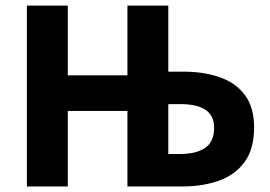

<svg xmlns="http://www.w3.org/2000/svg" viewBox="-20 -672 973 692"><path d="M76.9 0V-651.8H224.3V-400.6H439.3V-651.8H586.6V-413.8H640.7Q714.2 -413.8 771.9 -393.7Q829.7 -373.7 862.7 -329.4Q895.8 -285.1 895.8 -213.4Q895.8 -134.8 861.5 -88.1Q827.3 -41.4 768.9 -20.7Q710.5 0 638.1 0H439.3V-272.1H224.3V0ZM586.6 -117H629.4Q687.3 -117 719.5 -139.1Q751.7 -161.2 751.7 -211.4Q751.7 -254.8 721.3 -275.8Q690.9 -296.8 628.7 -296.8H586.6Z"/></svg>

Font: Source Sans 3 VF
Style: Regular
Weight: 200
Designer: Paul D. Hunt
Foundry: Adobe
Version: Version 3.046;hotconv 1.0.118;makeotfexe 2.5.65603